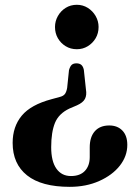

<svg xmlns="http://www.w3.org/2000/svg" viewBox="-20 -606 546 782"><path d="M330 -242 321.5 -321.5Q318.5 -335.5 311.2 -341.8Q304 -348 291 -348Q279 -348 272.2 -342Q265.5 -336 261 -320.5L253.5 -248Q250.5 -231 244 -222.8Q237.5 -214.5 223 -211L190 -202Q105.5 -179.5 68.5 -134.8Q31.5 -90 31.5 -24Q31.5 61.5 90.2 108.2Q149 155 264 155Q331 155 384.2 131.2Q437.5 107.5 468 68.8Q498.5 30 498.5 -16Q498.5 -53.5 478.5 -74.2Q458.5 -95 425 -95Q387 -95 366.2 -71.5Q345.5 -48 345.5 -6V33.5Q345.5 69 325.8 90Q306 111 269 111Q231 111 209.8 81Q188.5 51 188.5 -6.5Q188.5 -68 204 -105.8Q219.5 -143.5 263 -164L293.5 -177Q318 -188 326 -203.2Q334 -218.5 330 -242ZM293 -586.5Q317.5 -586.5 337.5 -574Q357.5 -561.5 369.5 -540.8Q381.5 -520 381.5 -496Q381.5 -470.5 369.5 -450.2Q357.5 -430 337.5 -417.8Q317.5 -405.5 293 -405.5Q267.5 -405.5 247.5 -417.8Q227.5 -430 215.8 -450.2Q204 -470.5 204 -496Q204 -520 215.8 -540.8Q227.5 -561.5 247.5 -574Q267.5 -586.5 293 -586.5Z"/></svg>

Font: Fraunces SemiBold
Style: Regular
Weight: 600
Version: Version 1.000;[b76b70a41]